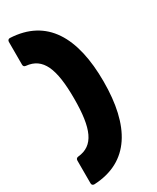

<svg xmlns="http://www.w3.org/2000/svg" viewBox="-257 -905 968 1184"><g transform="rotate(-30 226.5 -313.0)"><path d="M40 208C294 196 406 2 406 -313C406 -629 294 -822 39 -834C29 -834 22 -827 22 -816V-654C22 -643 28 -637 39 -636C154 -625 196 -526 196 -313C196 -100 154 -1 39 10C28 11 22 18 22 29V191C22 202 29 208 40 208Z"/></g></svg>

Font: LINE Seed JP App_OTF ExtraBold
Style: Regular
Weight: 800
Designer: LINE & Fontrix & Fontworks
Version: Version 1.013